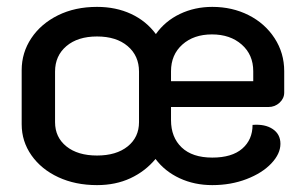

<svg xmlns="http://www.w3.org/2000/svg" viewBox="-20 -529 889 558"><path d="M43 -168V-325Q43 -376 71 -418Q99 -460 148.5 -484.5Q198 -509 262 -509Q317 -509 361 -488.5Q405 -468 433 -430Q460 -468 503 -488.5Q546 -509 597 -509Q655 -509 702.5 -485Q750 -461 778 -418Q806 -375 806 -322V-260Q806 -243 792.5 -230.5Q779 -218 760 -218H477V-180Q477 -130 508 -100.5Q539 -71 597 -71Q654 -71 684 -97Q714 -123 714 -166Q750 -169 772.5 -154Q795 -139 795 -111Q795 -82 768.5 -54Q742 -26 696.5 -8.5Q651 9 597 9Q545 9 502 -11Q459 -31 432 -67Q402 -31 359 -11Q316 9 262 9Q199 9 149.5 -14Q100 -37 71.5 -77.5Q43 -118 43 -168ZM716 -293V-322Q716 -370 682.5 -399.5Q649 -429 596 -429Q543 -429 510 -399.5Q477 -370 477 -322V-293ZM384 -174V-321Q384 -367 351 -395Q318 -423 262 -423Q206 -423 173 -395Q140 -367 140 -321V-174Q140 -130 173 -103.5Q206 -77 262 -77Q318 -77 351 -103.5Q384 -130 384 -174Z"/></svg>

Font: K2D Medium
Style: Regular
Weight: 500
Designer: Katatrad Aksorn Co.,Ltd.
Foundry: Cadson Demak Co.,Ltd.
Version: Version 1.000; ttfautohint (v1.6)